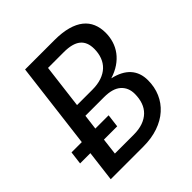

<svg xmlns="http://www.w3.org/2000/svg" viewBox="-197 -858 997 997"><g transform="rotate(-45 302.0 -359.0)"><path d="M80.5 -242.5 139 -717.5H354.5Q411 -717.5 451.8 -706.2Q492.5 -695 518.8 -674Q545 -653 557.5 -623.2Q570 -593.5 570 -556.5Q570 -525 561 -496Q552 -467 533.8 -442.5Q515.5 -418 487.8 -399Q460 -380 423 -368.5Q487 -354 519 -318.2Q551 -282.5 551 -226.5Q551 -177 533 -135.5Q515 -94 481.2 -63.8Q447.5 -33.5 399 -16.8Q350.5 0 289.5 0H50.5L71.5 -170.5H-4L5 -242.5ZM199 -396H311Q350 -396 379.8 -406.2Q409.5 -416.5 429.2 -435.2Q449 -454 459 -480.5Q469 -507 469 -539.5Q469 -590 438.8 -614.5Q408.5 -639 345.5 -639H229ZM190.5 -326 180 -242.5H277.5L268.5 -170.5H171L160 -79H297.5Q336.5 -79 365.5 -89.2Q394.5 -99.5 414 -118.5Q433.5 -137.5 443 -164.5Q452.5 -191.5 452.5 -225Q452.5 -271 421.8 -298.5Q391 -326 327.5 -326Z"/></g></svg>

Font: Lato Medium
Style: Italic
Weight: 500
Italic angle: -7°
Designer: Lukasz Dziedzic
Foundry: tyPoland Lukasz Dziedzic
Version: Version 2.006; 2014-01-15